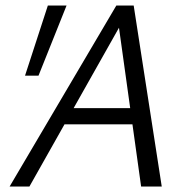

<svg xmlns="http://www.w3.org/2000/svg" viewBox="-20 -678 688 698"><path d="M493 0 407 -617H435L87 0H15L403 -658H466L568 0ZM174 -226 207 -285H481L498 -226ZM120 -403H71L154 -658H222Z"/></svg>

Font: Ysabeau Office
Style: Italic
Weight: 400
Italic angle: -12°
Designer: Christian Thalmann (Catharsis Fonts)
Version: Version 2.001;gftools[0.9.30]; featfreeze: tnum,lnum,ss02